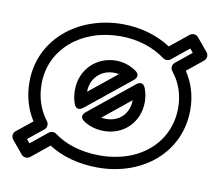

<svg xmlns="http://www.w3.org/2000/svg" viewBox="-71 -647 898 782"><g transform="rotate(10 378.5 -256.0)"><path d="M678.6 -487.4 613.2 -434.4C602.7 -425.8 601 -409.8 609.6 -399.2C640.9 -360.7 659 -311.5 659 -256C659 -113.9 544.3 -10 378 -10C300.4 -10 234.8 -30.9 188 -66C178.5 -73.1 165.1 -71.8 157.3 -65.4L87.4 -8.9L74.5 -24.5L137.7 -75.5C148.2 -84 150 -99.7 141.8 -110.3C111.2 -149.8 94 -199.2 94 -256C94 -399.5 215.3 -503 378 -503C450 -503 514.7 -481.5 564.1 -444.9C573.6 -437.9 587 -439.3 594.7 -445.6L665.6 -503ZM729.8 -464.6C740.8 -473.5 741.8 -489.6 733.2 -500L688.2 -554C680.6 -563.2 664.4 -566.4 653.3 -557.4L577.8 -496.2C522.3 -532.2 452.8 -553 378 -553C194.7 -553 44 -432.5 44 -256C44 -197.8 59.3 -145.1 88.1 -99.8L23.3 -47.5C12.1 -38.5 11.2 -22.3 19.8 -12L64.8 42C72.4 51.1 88.6 54.4 99.7 45.4L174.1 -14.8C228.9 20.5 299.3 40 378 40C565.7 40 709 -82.1 709 -256C709 -313.5 693.5 -365 663.3 -410.6ZM232 -256C232 -237.1 234.2 -219 240.5 -201.6C240.5 -201.6 249.5 -166.2 279.7 -190.5L460.7 -336.5C462.5 -338 487.9 -357 459.1 -376.6C436 -392.4 407.3 -402 377 -402C296.8 -402 232 -340.7 232 -256ZM282 -256.6C282.4 -312.8 322.9 -352 377 -352C384.1 -352 389.8 -351.4 397.4 -349.8ZM377 -111C459.4 -111 521 -172.8 521 -256C521 -275.1 517.4 -293.1 511.5 -309.4C511.5 -309.4 502.5 -344.9 472.3 -320.4L292.3 -174.4C292.3 -174.4 262.2 -154.4 294.7 -133.9C317.7 -119.3 345.6 -111 377 -111ZM377 -161C369.9 -161 363.4 -161.6 357.1 -162.6L471 -255C470.3 -199 432.6 -161 377 -161Z"/></g></svg>

Font: Hussar Ekologiczny
Style: Regular
Weight: 400
Foundry: Cannot Into Space Fonts
Version: Version 0.97